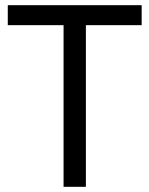

<svg xmlns="http://www.w3.org/2000/svg" viewBox="-20 -720 576 740"><path d="M526 -623H311V0H225V-623H10V-700H526Z"/></svg>

Font: Georama ExtraCondensed Thin
Style: Regular
Weight: 400
Version: Version 1.001